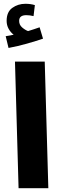

<svg xmlns="http://www.w3.org/2000/svg" viewBox="-20 -993 331 1013"><path d="M78 0 59 -668H216L235 0ZM25 -740 10 -802Q36 -806 52 -810Q36 -822 25.5 -841Q15 -860 15 -883Q15 -930 45 -951.5Q75 -973 114 -973Q142 -973 164 -966L157 -908Q137 -913 119 -913Q81 -913 81 -883Q81 -862 96.5 -848.5Q112 -835 128 -829Q161 -839 189 -849L207 -789Q172 -777 123 -763Q74 -749 25 -740Z"/></svg>

Font: Noto Sans Arabic ExtCond ExtBd
Style: Regular
Weight: 800
Width: 2
Designer: Monotype Design Team, Nadine Chahine, Nizar Qandah and Khaled Hosny
Foundry: Monotype Imaging Inc.
Version: Version 2.012; ttfautohint (v1.8.4.7-5d5b)